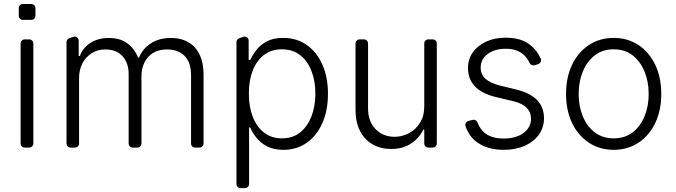

<svg xmlns="http://www.w3.org/2000/svg" viewBox="-20 -744 3409 968"><path d="M83.8 -20.6V-524.5Q83.8 -533.4 90 -539.4Q96.2 -545.5 104.8 -545.5H127.5Q136 -545.5 142 -539.4Q148.1 -533.4 148.1 -524.5V-20.6Q148.1 -12.1 142 -6Q136 0 127.5 0H104.8Q96.2 0 90 -6Q83.8 -12.1 83.8 -20.6ZM74.6 -703.1Q74.6 -711.6 80.6 -717.7Q86.6 -723.7 95.2 -723.7H137.8Q146.3 -723.7 152.5 -717.7Q158.7 -711.6 158.7 -703.1V-664.8Q158.7 -655.9 152.5 -649.9Q146.3 -643.8 137.8 -643.8H95.2Q86.6 -643.8 80.6 -649.9Q74.6 -655.9 74.6 -664.8Z M315.3 -20.6V-531.2Q315.3 -538 319.1 -543.3Q322.8 -548.7 328.8 -550.8L348.7 -558.2Q353.7 -559.7 355.8 -559.7Q364.3 -559.7 370.6 -553.4Q376.8 -547.2 376.8 -538.7V-461.6H382.5Q398.4 -504.3 436.8 -528.1Q475.1 -552.6 528.8 -552.6Q585.2 -552.6 621.4 -525.9Q658 -499.3 676.1 -453.5H680.8Q698.9 -498.6 740.8 -525.6Q782 -552.6 842.3 -552.6Q918.3 -552.6 962.4 -504.6Q1006.4 -456.7 1006.4 -365.4V-20.6Q1006.4 -12.1 1000.2 -6Q994 0 985.4 0H963.8Q955.3 0 949.2 -6Q943.2 -12.1 943.2 -20.6V-365.4Q943.2 -430 910.2 -462.4Q877.5 -494.7 823.2 -494.7Q760.7 -494.7 726.9 -456.3Q693.2 -418.3 693.2 -359V-20.6Q693.2 -12.1 687 -6Q680.8 0 672.2 0H649.1Q640.6 0 634.6 -6Q628.6 -12.1 628.6 -20.6V-371.1Q628.6 -426.5 597.7 -460.6Q566.8 -494.7 510.7 -494.7Q472.3 -494.7 442.8 -476.2Q412.3 -457 395.6 -424.7Q378.6 -392.4 378.6 -349.4V-20.6Q378.6 -12.1 372.3 -6Q366.1 0 357.6 0H335.9Q327.4 0 321.4 -6Q315.3 -12.1 315.3 -20.6Z M1172.2 183.9V-531.6Q1172.2 -538 1176 -543.3Q1179.7 -548.7 1185.7 -550.8L1205.6 -558.2Q1210.6 -559.7 1212.7 -559.7Q1221.2 -559.7 1227.5 -553.6Q1233.7 -547.6 1233.7 -538.7V-441.4H1241.5Q1252.8 -465.9 1272.4 -491.5Q1291.9 -517.4 1324.9 -535.2Q1358.3 -552.9 1408 -552.9Q1475.9 -552.9 1526.3 -517.4Q1576.7 -482.2 1605.1 -418.7Q1633.5 -354.8 1633.5 -271.3Q1633.5 -187.1 1605.1 -123.2Q1577.1 -60 1526.3 -24.1Q1475.9 11.4 1409.1 11.4Q1359.7 11.4 1326 -6.4Q1293.3 -23.8 1272.4 -50.1Q1252.1 -76.3 1241.5 -101.2H1235.8V183.9Q1235.8 192.5 1229.8 198.5Q1223.7 204.5 1214.8 204.5H1192.8Q1184.3 204.5 1178.3 198.5Q1172.2 192.5 1172.2 183.9ZM1254.3 -155.2Q1273.8 -104.8 1311.4 -75.3Q1348.7 -46.5 1401.3 -46.5Q1455.6 -46.5 1493.3 -76.3Q1530.5 -106.5 1550.4 -157.7Q1570 -208.5 1570 -272.4Q1570 -335.6 1550.4 -385.7Q1531.2 -436.4 1493.6 -465.6Q1456.3 -495.4 1401.3 -495.4Q1348 -495.4 1310.7 -466.6Q1273.8 -438.6 1253.9 -387.8Q1234.7 -337.7 1234.7 -272.4Q1234.7 -206 1254.3 -155.2Z M1859 -16Q1818.9 -38.7 1795.5 -83.1Q1772.4 -127.5 1772.4 -192.1V-524.9Q1772.4 -533.4 1778.4 -539.4Q1784.4 -545.5 1793.3 -545.5H1815Q1823.5 -545.5 1829.5 -539.4Q1835.6 -533.4 1835.6 -524.9V-196Q1835.6 -132.8 1873.2 -93.4Q1911.2 -54.3 1969.8 -54.3Q2006.4 -54.3 2040.8 -72.1Q2075.3 -89.8 2096.9 -124.3Q2119 -157.7 2119 -208.5V-524.9Q2119 -533.4 2125 -539.4Q2131 -545.5 2139.9 -545.5H2161.6Q2170.1 -545.5 2176.1 -539.4Q2182.2 -533.4 2182.2 -524.9V-21Q2182.2 -12.1 2176.1 -6Q2170.1 0 2161.6 0H2139.9Q2131 0 2125 -6Q2119 -12.1 2119 -21V-90.6H2114Q2094.8 -48.7 2053.3 -21Q2012.1 7.1 1951.7 7.1Q1899.9 7.1 1859 -16Z M2387.8 -24.9Q2344.8 -54.7 2327.1 -107.6Q2326 -110.8 2326 -114Q2326 -121.1 2330.4 -126.8Q2334.9 -132.5 2342 -134.2L2362.9 -139.6Q2366.5 -140.3 2367.9 -140.3Q2374.3 -140.3 2379.8 -136.5Q2385.3 -132.8 2387.4 -126.4Q2400.9 -90.2 2428.3 -70.3Q2463.4 -45.5 2518.8 -45.5Q2581.7 -45.5 2619.7 -73.9Q2657.3 -102.3 2657.3 -144.9Q2657.3 -177.6 2635.3 -200.6Q2612.9 -223 2568.2 -233.7L2479 -255Q2408.4 -272 2373.6 -309.3Q2339.5 -346.2 2339.5 -400.9Q2339.5 -446.4 2364 -480.5Q2388.1 -514.6 2431.8 -534.4Q2474.1 -554 2529.8 -554Q2605.1 -554 2649.9 -519.9Q2686.4 -492.5 2706 -449.2Q2707.7 -445.7 2707.7 -440.3Q2707.7 -433.6 2703.7 -428.1Q2699.6 -422.6 2692.8 -420.5L2674.7 -415.1Q2671.2 -414.4 2669.4 -414.4Q2663.4 -414.4 2658.2 -417.6Q2653.1 -420.8 2650.2 -426.5Q2643.5 -441.1 2632.8 -454.5Q2616.8 -474.8 2592 -486.5Q2567.1 -498.2 2529.8 -498.2Q2474.8 -498.2 2438.9 -471.9Q2403.4 -445.3 2403.4 -403.8Q2403.4 -368.3 2427.6 -346.6Q2451.7 -324.9 2502.8 -312.1L2585.6 -291.9Q2654.1 -274.9 2688.6 -238.6Q2722.7 -202.4 2722.7 -147.7Q2722.7 -101.6 2697.1 -65.3Q2671.2 -29.5 2625.7 -9.2Q2580.3 11.4 2519.9 11.4Q2440 11.4 2387.8 -24.9Z M2949.2 -24.5Q2894.5 -60.4 2864.3 -123.6Q2833.8 -187.5 2833.8 -270.2Q2833.8 -353.7 2864.3 -417.6Q2894.9 -481.2 2949.2 -517Q3003.2 -552.9 3074.2 -552.9Q3144.2 -552.9 3198.9 -517Q3252.8 -481.2 3283.4 -417.6Q3313.9 -353.7 3313.9 -270.2Q3313.9 -187.5 3283.4 -123.6Q3253.2 -60.4 3198.9 -24.5Q3144.2 11.4 3073.9 11.4Q3003.2 11.4 2949.2 -24.5ZM2918 -158.4Q2938.9 -106.9 2978 -77.1Q3017.8 -46.5 3073.9 -46.5Q3130.3 -46.5 3170.1 -77.1Q3208.8 -107.2 3229.8 -158.4Q3250.4 -208.5 3250.4 -270.2Q3250.4 -331.7 3229.8 -382.5Q3209.2 -433.6 3170.1 -464.5Q3130.7 -495.4 3073.9 -495.4Q3017.4 -495.4 2978 -464.5Q2938.9 -433.9 2918 -382.5Q2897.4 -331.7 2897.4 -270.2Q2897.4 -208.5 2918 -158.4Z"/></svg>

Font: DeltaSans Light
Style: Regular
Weight: 300
Designer: Rasmus Andersson
Foundry: rsms
Version: Version 3.012